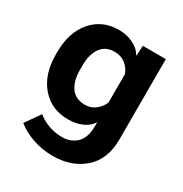

<svg xmlns="http://www.w3.org/2000/svg" viewBox="-171 -654 948 996"><g transform="rotate(30 302.5 -156.0)"><path d="M66.9 141.4Q103.8 172.1 160.5 192.7Q217.3 213.4 284.9 213.4Q395.8 213.4 468.8 149.5Q541.7 85.7 541.7 -33.4V-515.1H404.1L400.9 -456.1H398.2Q382.1 -486.1 343.4 -505.5Q304.7 -524.9 256.8 -524.9Q157.2 -524.9 96.4 -454Q35.6 -383.1 35.6 -265.4V-249.8Q35.6 -132.3 96.7 -61.4Q157.7 9.5 256.8 9.5Q305.9 9.5 342 -7Q378.2 -23.4 397.2 -53.2V-29.5Q397.2 37.8 364 71.2Q330.8 104.5 277.1 104.5Q228.5 104.5 188 87.5Q147.5 70.6 129.6 52.5ZM183.8 -242.7V-272.5Q183.8 -336.2 211.4 -375.9Q239 -415.5 293.7 -415.5Q331.8 -415.5 358.4 -394.8Q385 -374 397 -341.3V-170.9Q385.7 -143.3 359.5 -121.6Q333.3 -99.9 296.1 -99.9Q239.3 -99.9 211.5 -139.4Q183.8 -179 183.8 -242.7Z"/></g></svg>

Font: Roboto Flex
Style: Regular
Weight: 400
Designer: Berlow after Robertson
Foundry: Google
Version: Version 3.200;gftools[0.9.32]